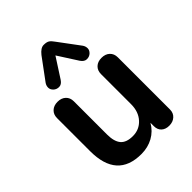

<svg xmlns="http://www.w3.org/2000/svg" viewBox="-216 -882 1010 1010"><g transform="rotate(-45 289.5 -377.0)"><path d="M514.2 -439.9V-51.8Q514.2 -25.9 496.6 -10Q479 5.9 451.7 5.9Q424.3 5.9 408.2 -9Q392.1 -23.9 392.1 -49.8V-75.2Q369.1 -35.2 330.1 -13.7Q291 7.8 242.2 7.8Q62 7.8 62 -193.8V-439.9Q62 -466.8 79.1 -482.9Q96.2 -499 124.5 -499Q152.8 -499 169.9 -482.9Q187 -466.8 187 -439.9V-192.9Q187 -141.1 208 -116Q229 -90.8 277.3 -90.8Q325.7 -90.8 357.4 -125.5Q389.2 -160.2 389.2 -216.8V-439.9Q389.2 -466.8 406 -482.9Q422.9 -499 451.4 -499Q480 -499 497.1 -482.9Q514.2 -466.8 514.2 -439.9ZM150.9 -613.8 238.8 -732.9Q262.2 -762.2 284.2 -762.2Q306.2 -762.2 317.1 -755.1Q328.1 -748 338.9 -731.9L426.8 -613.8Q435.5 -601.6 435.8 -586.7Q436 -571.8 423.6 -559.8Q411.1 -547.9 392.6 -547.9Q374 -547.9 359.9 -568.8L289.1 -679.2L217.8 -568.8Q204.1 -547.9 185.5 -547.9Q167 -547.9 154.5 -559.8Q142.1 -571.8 142.1 -586.4Q142.1 -601.1 150.9 -613.8Z"/></g></svg>

Font: Nunito-Bold
Style: Bold
Weight: 700
Designer: Vernon Adams
Foundry: newtypography
Version: Version 3.000